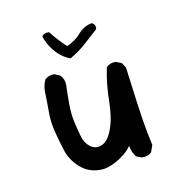

<svg xmlns="http://www.w3.org/2000/svg" viewBox="-83 -610 666 678"><g transform="rotate(-15 250.0 -271.5)"><path d="M201 -14Q160 -18 132.5 -47.5Q105 -77 96.5 -115Q88 -153 82.5 -188.5Q77 -224 80.5 -261Q84 -298 85 -324.5Q86 -351 98 -372Q112 -384 133 -382L152 -372Q166 -356 164 -335Q160 -302 157 -266.5Q154 -231 158 -201Q162 -171 167 -145.5Q172 -120 189.5 -104.5Q207 -89 230.5 -96.5Q254 -104 272 -142.5Q290 -181 296 -241.5Q302 -302 319 -358Q333 -370 354 -368L374 -358L384 -339Q390 -187 393.5 -142Q397 -97 403 -51L392 -27Q378 -15 356 -18L337 -27Q325 -45 323 -69Q301 -43 264 -26.5Q227 -10 201 -14ZM203 -421Q182 -431 164 -450Q137 -481 127 -521L131 -526Q141 -532 154 -530Q175 -497 203 -466Q234 -476 256 -497.5Q278 -519 308 -522Q322 -512 317 -497Q290 -476 262 -455.5Q234 -435 203 -421Z"/></g></svg>

Font: NaniFont Regular
Style: Regular
Weight: 400
Designer: Nanigashitei
Version: Version 1.036